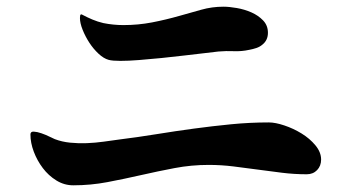

<svg xmlns="http://www.w3.org/2000/svg" viewBox="-20 -647 1040 574"><path d="M219 -593Q219 -595 219.5 -599.5Q220 -604 223 -604Q225 -604 226 -603Q241 -595 256.5 -588.5Q272 -582 289 -578Q319 -572 349 -572Q393 -572 434.5 -580Q476 -588 518 -600Q550 -609 582 -618Q614 -627 648 -627Q665 -627 688 -623Q711 -619 731.5 -610Q752 -601 766.5 -586Q781 -571 781 -549Q781 -527 765 -514Q757 -507 746.5 -503.5Q736 -500 725 -498Q702 -493 679 -494Q656 -495 633 -493Q618 -491 590.5 -488Q563 -485 530.5 -481Q498 -477 462.5 -473.5Q427 -470 395.5 -467.5Q364 -465 340 -465Q316 -465 305 -468Q290 -472 274.5 -486.5Q259 -501 247 -519.5Q235 -538 227 -558Q219 -578 219 -593ZM71 -245Q71 -254 81 -253.5Q91 -253 104 -248.5Q117 -244 129 -238Q141 -232 144 -231Q165 -223 189.5 -220.5Q214 -218 239.5 -219Q265 -220 290 -223.5Q315 -227 337 -230Q393 -237 448.5 -246Q504 -255 559.5 -262.5Q615 -270 671 -275.5Q727 -281 784 -281Q803 -281 830 -272Q857 -263 881.5 -248Q906 -233 923 -212.5Q940 -192 940 -170Q940 -151 928 -138.5Q916 -126 897 -126Q860 -126 823.5 -130.5Q787 -135 750.5 -140Q714 -145 677.5 -149.5Q641 -154 604 -154Q552 -154 502 -144.5Q452 -135 401.5 -123.5Q351 -112 301 -102.5Q251 -93 199 -93Q172 -93 148.5 -107.5Q125 -122 108 -144.5Q91 -167 81 -193.5Q71 -220 71 -245Z"/></svg>

Font: SoukouMincho
Style: Regular
Weight: 400
Designer: Dr. Ken Lunde (project architect, glyph set definition & overall production); Masataka HATTORI  (production & ideograph 
Foundry: Adobe Systems Incorporated
Version: Version 1.00